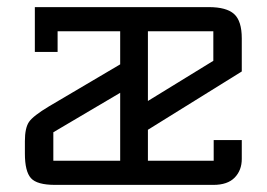

<svg xmlns="http://www.w3.org/2000/svg" viewBox="-20 -520 750 540"><path d="M142 -432V-374H78V-500H567Q617 -500 638.5 -480.5Q660 -461 660 -412V-319L396 -155V-68H581V-126H660V-73Q660 -41 640 -20.5Q620 0 580 0H135Q84 0 67 -19Q50 -38 50 -88V-123Q50 -160 61.5 -177Q73 -194 118 -221L318 -339V-432ZM396 -432V-236L580 -349V-432ZM318 -68V-259L130 -148V-68Z"/></svg>

Font: Kelly Slab
Style: Regular
Weight: 400
Designer: Denis Masharov
Foundry: Denis Masharov
Version: Version 1.001